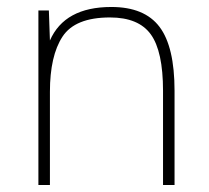

<svg xmlns="http://www.w3.org/2000/svg" viewBox="-20 -530 600 550"><path d="M120 -500 123 -414Q165 -510 299 -510Q394 -510 437 -453Q480 -396 480 -270V0H447V-270Q447 -383 412 -431.5Q377 -480 295 -480Q195 -480 159 -425Q123 -370 123 -267V0H90V-500Z"/></svg>

Font: Fivo Sans Thin
Style: Regular
Weight: 250
Foundry: Alexander Slobzheninov
Version: 1.0